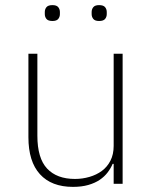

<svg xmlns="http://www.w3.org/2000/svg" viewBox="-20 -718 599 750"><path d="M424 -78H420Q413 -61 400.5 -44.5Q388 -28 369.5 -15.5Q351 -3 325 4.5Q299 12 265 12Q181 12 136 -37.5Q91 -87 91 -182V-508H126V-188Q126 -100 164 -59.5Q202 -19 273 -19Q302 -19 329.5 -27Q357 -35 378 -50.5Q399 -66 411.5 -90.5Q424 -115 424 -148V-508H459V0H424ZM185 -636Q168 -636 161.5 -644Q155 -652 155 -663V-671Q155 -682 161.5 -690Q168 -698 185 -698Q201 -698 207.5 -690Q214 -682 214 -671V-663Q214 -652 207.5 -644Q201 -636 185 -636ZM367 -636Q351 -636 344.5 -644Q338 -652 338 -663V-671Q338 -682 344.5 -690Q351 -698 367 -698Q384 -698 390.5 -690Q397 -682 397 -671V-663Q397 -652 390.5 -644Q384 -636 367 -636Z"/></svg>

Font: IBM Plex Sans Thai Looped ExtraLight
Style: Regular
Weight: 200
Designer: Mike Abbink, Paul van der Laan, Pieter van Rosmalen, Ben Mitchell, Mark Frömberg
Foundry: Bold Monday
Version: Version 1.0